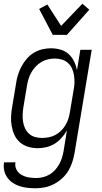

<svg xmlns="http://www.w3.org/2000/svg" viewBox="-28 -787 548 1030"><path d="M162 223Q140 223 118.5 220.5Q97 218 77 211.5Q57 205 40 193.5Q23 182 11 165Q-1 148 -5.5 127Q-10 106 -6 84H55Q51 105 60.5 123Q70 141 87.5 151Q105 161 125 164.5Q145 168 166 168Q184 168 202.5 163.5Q221 159 237.5 149.5Q254 140 267 125.5Q280 111 289.5 94Q299 77 304.5 59Q310 41 313 24L331 -87Q318 -65 301.5 -46.5Q285 -28 264.5 -15.5Q244 -3 220.5 2.5Q197 8 175 8Q148 8 123 0.5Q98 -7 79 -23.5Q60 -40 49.5 -63Q39 -86 34.5 -111.5Q30 -137 31.5 -164Q33 -191 38 -218L58 -338Q61 -361 68 -384Q75 -407 86.5 -429Q98 -451 114.5 -470.5Q131 -490 152 -503Q173 -516 197 -522Q221 -528 244 -528Q271 -528 296 -521Q321 -514 339.5 -497.5Q358 -481 369 -458.5Q380 -436 385 -411L403 -520H464L372 33Q368 57 360 82Q352 107 338.5 129.5Q325 152 304.5 170.5Q284 189 260.5 201Q237 213 212 218Q187 223 162 223ZM198 -47Q215 -47 233.5 -50.5Q252 -54 269 -63Q286 -72 299.5 -85.5Q313 -99 323 -115.5Q333 -132 338.5 -149.5Q344 -167 347 -185L367 -305Q371 -325 371.5 -344.5Q372 -364 369 -383Q366 -402 358.5 -419Q351 -436 337.5 -448.5Q324 -461 305.5 -467Q287 -473 267 -473Q249 -473 230.5 -469Q212 -465 195 -455Q178 -445 164.5 -431Q151 -417 141 -400Q131 -383 125.5 -365Q120 -347 117 -329L97 -209Q94 -189 93.5 -170Q93 -151 96 -132.5Q99 -114 107 -97.5Q115 -81 128.5 -69Q142 -57 160 -52Q178 -47 198 -47ZM255 -600 182 -739 226 -763 300 -648 414 -767 451 -735 331 -600Z"/></svg>

Font: Iosevka Light
Style: Italic
Weight: 300
Italic angle: -9°
Monospace: yes
Designer: Belleve Invis
Foundry: Belleve Invis
Version: Version 32.5.0; ttfautohint (v1.8.4)